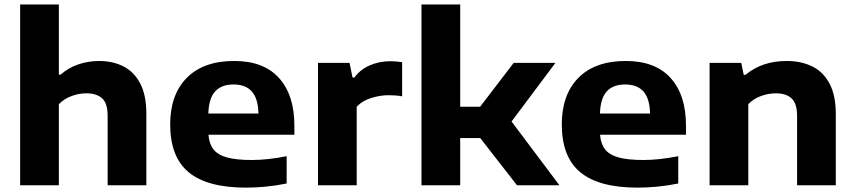

<svg xmlns="http://www.w3.org/2000/svg" viewBox="-20 -828 3820 858"><path d="M70 0V-808H243V-494.5H251Q285 -525 329.8 -540.2Q374.5 -555.5 423 -555.5Q483.5 -555.5 531.2 -531.5Q579 -507.5 606.5 -455.2Q634 -403 634 -319V0H461V-309.5Q461 -367 436 -389Q411 -411 366.5 -411Q332 -411 299 -398.5Q266 -386 243 -362.5V0Z M1079.5 10.5Q906.5 10.5 823.5 -58Q740.5 -126.5 740.5 -272Q740.5 -405 814.8 -480.2Q889 -555.5 1026.5 -555.5Q1158.5 -555.5 1227 -479.2Q1295.5 -403 1295.5 -266.5V-226H911.5Q914.5 -186 933.5 -161Q952.5 -136 994 -124.5Q1035.5 -113 1106 -113Q1141 -113 1181.5 -117.5Q1222 -122 1261 -130V-8Q1211.5 2 1166.2 6.2Q1121 10.5 1079.5 10.5ZM1023.5 -450.5Q969.5 -450.5 941.2 -419.2Q913 -388 911 -320.5H1135Q1133.5 -387 1105.8 -418.8Q1078 -450.5 1023.5 -450.5Z M1401 0V-547H1542L1555.5 -481.5H1563.5Q1590 -517.5 1632.5 -536Q1675 -554.5 1725 -554.5Q1739 -554.5 1752.2 -553.2Q1765.5 -552 1777 -550V-397.5Q1762.5 -400.5 1746 -401.5Q1729.5 -402.5 1715 -402.5Q1678.5 -402.5 1638.5 -390Q1598.5 -377.5 1574 -351V0Z M1863.5 0V-808H2036.5V-351H2125.5L2275.5 -547H2462L2266 -285L2480 0H2290.5L2126 -211H2036.5V0Z M2829.5 10.5Q2656.5 10.5 2573.5 -58Q2490.5 -126.5 2490.5 -272Q2490.5 -405 2564.8 -480.2Q2639 -555.5 2776.5 -555.5Q2908.5 -555.5 2977 -479.2Q3045.5 -403 3045.5 -266.5V-226H2661.5Q2664.5 -186 2683.5 -161Q2702.5 -136 2744 -124.5Q2785.5 -113 2856 -113Q2891 -113 2931.5 -117.5Q2972 -122 3011 -130V-8Q2961.5 2 2916.2 6.2Q2871 10.5 2829.5 10.5ZM2773.5 -450.5Q2719.5 -450.5 2691.2 -419.2Q2663 -388 2661 -320.5H2885Q2883.5 -387 2855.8 -418.8Q2828 -450.5 2773.5 -450.5Z M3151 0V-547H3292.5L3303.5 -493.5H3311.5Q3385 -555.5 3496 -555.5Q3560.5 -555.5 3609.8 -531.2Q3659 -507 3687 -454.5Q3715 -402 3715 -317.5V0H3542V-309Q3542 -366 3517.2 -388.5Q3492.5 -411 3447.5 -411Q3414 -411 3380.8 -399Q3347.5 -387 3324 -362.5V0Z"/></svg>

Font: Encode Sans Expanded Expanded
Style: Bold
Weight: 700
Width: 7
Designer: Multiple Designers
Foundry: Impallari Type
Version: Version 3.000; ttfautohint (v1.8.3) -l 8 -r 50 -G 200 -x 14 